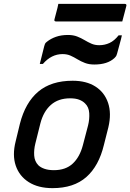

<svg xmlns="http://www.w3.org/2000/svg" viewBox="-20 -963 675 994"><path d="M356 -545Q427 -545 474 -515Q521 -485 539.5 -430.5Q558 -376 541 -304L518 -213Q492 -104 427 -46.5Q362 11 252 11Q178 11 129 -20Q80 -51 61.5 -105.5Q43 -160 61 -231L83 -322Q111 -432 178 -488.5Q245 -545 356 -545ZM343 -454Q282 -454 243.5 -420Q205 -386 189 -324L163 -220Q155 -188 157 -158Q159 -128 178 -108Q190 -96 210.5 -89Q231 -82 259 -82Q320 -82 356.5 -116Q393 -150 409 -211L436 -314Q444 -346 442 -377.5Q440 -409 420 -428Q408 -440 389.5 -447Q371 -454 343 -454ZM494 -729Q522 -729 547 -740.5Q572 -752 594 -780H611Q607 -761 598.5 -731Q590 -701 586 -685Q584 -678 582 -674Q580 -670 572 -662Q536 -629 468 -629Q441 -629 420 -637Q399 -645 381 -656Q363 -667 345 -675Q327 -683 304 -683Q246 -683 202 -632H186Q191 -652 198 -680Q205 -708 209 -724Q211 -731 213 -736Q215 -741 223 -747Q243 -763 270 -772.5Q297 -782 332 -782Q359 -782 379.5 -774Q400 -766 417.5 -755.5Q435 -745 453 -737Q471 -729 494 -729ZM282 -943H625Q637 -943 634 -932Q629 -910 623.5 -891.5Q618 -873 613 -852H270Q259 -852 262 -863Q267 -884 272.5 -903Q278 -922 282 -943Z"/></svg>

Font: Recursive Sn Lnr St Med
Style: Italic
Weight: 500
Italic angle: -15°
Version: Version 1.079;hotconv 1.0.112;makeotfexe 2.5.65598; ttfautoh